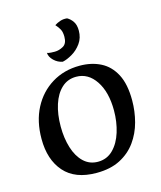

<svg xmlns="http://www.w3.org/2000/svg" viewBox="-108 -773 725 866"><g transform="rotate(-15 255.0 -340.5)"><path d="M236 14Q136 14 85.5 -43.5Q35 -101 35 -198Q35 -280 67 -341.5Q99 -403 156 -438Q213 -473 286 -473Q341 -473 383.5 -451.5Q426 -430 450.5 -383.5Q475 -337 475 -261Q475 -210 462 -161Q449 -112 420.5 -72.5Q392 -33 346.5 -9.5Q301 14 236 14ZM255 -33Q297 -33 326 -62Q355 -91 369.5 -138Q384 -185 384 -238Q384 -324 349 -376.5Q314 -429 258 -429Q218 -429 190 -403Q162 -377 147.5 -332Q133 -287 133 -230Q133 -175 147 -130Q161 -85 188.5 -59Q216 -33 255 -33ZM218 -510Q195 -514 177.5 -531Q160 -548 159 -567Q166 -564 178 -563.5Q190 -563 195 -563Q215 -563 234.5 -574Q254 -585 254 -617Q254 -639 247 -652Q240 -665 228 -678Q240 -686 255 -691Q270 -696 287 -694Q302 -686 313 -670Q324 -654 324 -627Q324 -593 306 -568Q288 -543 263 -528.5Q238 -514 218 -510Z"/></g></svg>

Font: Maname
Style: Regular
Weight: 400
Designer: Pathum Egodawatta
Foundry: mooniak
Version: Version 1.000; ttfautohint (v1.8.4.7-5d5b)